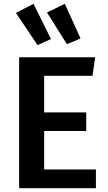

<svg xmlns="http://www.w3.org/2000/svg" viewBox="-20 -993 570 1013"><path d="M64 -925 178 -755 249 -787 157 -973ZM228 -927 333 -760 405 -790 322 -973ZM81 -691V0H486V-99H213V-302H435V-400H213V-593H468L482 -691Z"/></svg>

Font: Fira Sans Medium
Style: Regular
Weight: 500
Designer: Carrois Corporate & Edenspiekermann AG
Foundry: Carrois Corporate GbR & Edenspiekermann AG
Version: Version 4.203